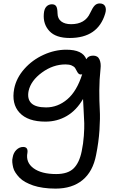

<svg xmlns="http://www.w3.org/2000/svg" viewBox="-20 -818 689 1121"><path d="M387.2 -596.2Q306.2 -596.2 268.6 -636.5Q231 -676.8 235.8 -736.8Q237.8 -765.6 250.7 -779.3Q263.7 -793 283.2 -793Q300.3 -793 307.9 -781.7Q315.4 -770.5 315.9 -740.2Q316.4 -709 337.6 -692.9Q358.9 -676.8 395 -676.8Q476.6 -676.8 505.9 -741.2Q521 -773.9 533 -785.9Q544.9 -797.9 562 -797.9Q585.4 -797.9 593.8 -781.2Q602.1 -764.6 594.2 -738.8Q551.8 -596.2 387.2 -596.2ZM304.2 283.2Q265.6 283.2 232.2 278.3Q198.7 273.4 173.8 264.9Q148.9 256.3 128.2 244.9Q107.4 233.4 94 219.5Q80.6 205.6 70.6 190.4Q60.5 175.3 56.9 159.9Q53.2 144.5 51.8 129.4Q50.3 114.3 54.2 100.1Q58.6 73.7 75.9 56.9Q93.3 40 115.2 40Q145 40 140.1 74.2Q129.4 129.9 175.5 164.1Q221.7 198.2 308.1 198.2Q376 198.2 409.7 165.3Q443.4 132.3 457 64.9Q466.3 21 469.5 -24.9Q472.7 -70.8 471.9 -98.6Q471.2 -126.5 468.3 -173.3Q465.3 -220.2 464.8 -240.2Q426.8 -174.3 370.4 -141.1Q314 -107.9 245.1 -107.9Q142.6 -107.9 94.2 -159.9Q45.9 -211.9 63 -300.8Q75.7 -363.3 122.3 -415.8Q168.9 -468.3 234.4 -498Q299.8 -527.8 367.2 -527.8Q462.9 -527.8 483.9 -472.2Q495.6 -493.2 523.9 -493.2Q550.8 -493.2 560.8 -470.9Q570.8 -448.7 566.9 -416Q560.1 -354 559.8 -290Q559.6 -226.1 562.5 -177.5Q565.4 -128.9 560.8 -58.6Q556.2 11.7 541 86.9Q522.5 183.6 461.9 233.4Q401.4 283.2 304.2 283.2ZM147 -287.1Q137.7 -240.2 162.8 -215.6Q188 -190.9 249 -190.9Q317.4 -190.9 373 -238.3Q428.7 -285.6 460 -384.8Q456.1 -382.8 453.1 -382.8Q443.8 -382.8 438 -388.9Q432.1 -395 428.2 -403.6Q424.3 -412.1 418.5 -420.9Q412.6 -429.7 398.4 -435.8Q384.3 -441.9 362.8 -441.9Q289.6 -441.9 224.9 -394.5Q160.2 -347.2 147 -287.1Z"/></svg>

Font: Shantell Sans Irregular Bouncy
Style: Italic
Weight: 400
Italic angle: -11.31°
Designer: Stephen Nixon, Anya Danilova, Shantell Martin
Foundry: Arrow Type
Version: Version 1.006;[9816181b4]